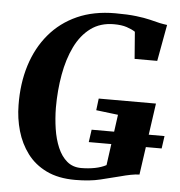

<svg xmlns="http://www.w3.org/2000/svg" viewBox="-53 -803 807 862"><g transform="rotate(5 350.0 -371.5)"><path d="M317 9Q241 9 187.5 -17Q134 -43 100.8 -87.5Q67.5 -132 51.5 -188Q35.5 -244 35 -303.5Q33.5 -401 59.2 -483Q85 -565 135.8 -625.2Q186.5 -685.5 260.8 -718.8Q335 -752 432 -752Q488.5 -752 526 -747.5Q563.5 -743 589 -736.8Q614.5 -730.5 635 -725.5Q643 -724 651.2 -722.5Q659.5 -721 668 -720L638 -555.5H536L526.5 -677Q511.5 -687 488 -694.8Q464.5 -702.5 430.5 -702.5Q369 -702.5 325.8 -670.5Q282.5 -638.5 255.5 -583Q228.5 -527.5 215.8 -456.2Q203 -385 203 -306.5Q203.5 -258 210.5 -211.8Q217.5 -165.5 233.5 -128Q249.5 -90.5 275.5 -68.5Q301.5 -46.5 339.5 -46.5Q371.5 -46.5 401 -52.2Q430.5 -58 452 -69.5L483.5 -299L384.5 -311L391 -364H649L603 -40Q587 -40 564 -35.5Q541 -31 519.5 -25Q478.5 -14.5 430.5 -2.8Q382.5 9 317 9ZM363.5 -165.5 371.5 -222H700L692 -165.5Z"/></g></svg>

Font: Merriweather 60pt ExtraBold
Style: Italic
Weight: 800
Italic angle: -7.8°
Version: Version 2.101